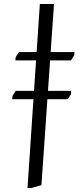

<svg xmlns="http://www.w3.org/2000/svg" viewBox="-20 -713 415 953"><path d="M116.5 220 177.8 -693H248L185.7 206.1L135.6 220ZM56.8 -413.3 57.8 -428.9 73.9 -454.7H349.5L348.5 -438.9L332.5 -413.3ZM40.8 -220.5 41.8 -236.1 57.9 -261.9H333.5L332.5 -246L316.5 -220.5Z"/></svg>

Font: Ancizar Serif Light
Style: Italic
Weight: 300
Italic angle: -4°
Designer: Cesar Puertas, Viviana Monsalve, Julian Moncada, Julian Prieto, Jose Castro, Felipe Aragon, Mariel Hernandez, Sara Alarc
Version: Version 8.100